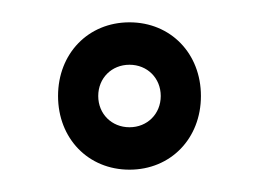

<svg xmlns="http://www.w3.org/2000/svg" viewBox="-20 -144 240 172"><path d="M96 8C133 8 160 -20 160 -58C160 -96 133 -124 96 -124C59 -124 32 -96 32 -58C32 -20 59 8 96 8ZM96 -30C80 -30 68 -42 68 -58C68 -74 80 -86 96 -86C112 -86 124 -74 124 -58C124 -42 112 -30 96 -30Z"/></svg>

Font: Apfel Grotezk Brukt
Style: Regular
Weight: 300
Designer: Luigi Gorlero
Foundry: © 2023, Luigi Gorlero & Collletttivo
Version: Version 2.000;Glyphs 3.2 (3217)